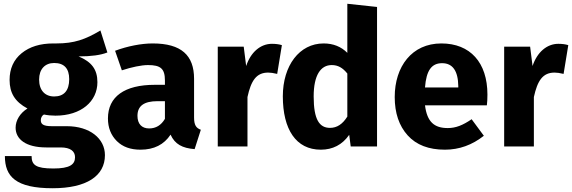

<svg xmlns="http://www.w3.org/2000/svg" viewBox="-20 -779 3042 1021"><path d="M514 -617C434 -569 374 -548 280 -548C275 -548 269 -548 264 -548C194 -548 138 -531 95 -496C52 -461 31 -413 31 -354C31 -285 59 -238 126 -202C87 -178 63 -139 63 -100C63 -39 117 5 226 5H303C354 5 379 25 379 57C379 96 351 117 264 117C170 117 148 98 148 51H6C6 160 64 222 260 222C440 222 538 157 538 46C538 -42 458 -108 335 -108H255C208 -108 197 -120 197 -140C197 -152 203 -165 214 -170C233 -166 254 -164 275 -164C412 -164 498 -240 498 -342C498 -410 467 -450 398 -479C465 -479 516 -486 551 -500ZM268 -444C321 -444 348 -415 348 -358C348 -297 320 -266 268 -266C219 -266 188 -299 188 -356C188 -411 219 -444 268 -444Z M1012 -360C1012 -485 944 -548 792 -548C732 -548 659 -534 592 -509L628 -405C680 -422 732 -433 767 -433C834 -433 857 -414 857 -351V-328H803C642 -328 554 -265 554 -149C554 -100 570 -60 601 -29C632 2 674 17 727 17C799 17 852 -10 887 -63C910 -12 950 9 1015 14L1048 -89C1023 -98 1012 -114 1012 -154ZM773 -96C734 -96 711 -120 711 -163C711 -216 746 -241 818 -241H857V-147C837 -113 809 -96 773 -96Z M1426 -546C1365 -546 1313 -501 1289 -428L1276 -531H1138V0H1296V-263C1315 -350 1343 -393 1406 -393C1418 -393 1434 -391 1454 -386L1479 -539C1463 -544 1445 -546 1426 -546Z M1827 -759V-498C1794 -531 1752 -548 1701 -548C1572 -548 1484 -430 1484 -267C1484 -91 1554 17 1686 17C1749 17 1800 -9 1837 -62L1845 0H1985V-742ZM1735 -99C1679 -99 1648 -142 1648 -266C1648 -379 1685 -433 1744 -433C1777 -433 1802 -419 1827 -388V-159C1802 -119 1772 -99 1735 -99Z M2572 -276C2572 -447 2480 -548 2327 -548C2170 -548 2079 -425 2079 -263C2079 -178 2102 -110 2148 -59C2194 -8 2260 17 2346 17C2422 17 2491 -8 2553 -57L2488 -145C2441 -113 2404 -98 2361 -98C2290 -98 2251 -130 2240 -219H2569C2571 -235 2572 -254 2572 -276ZM2417 -314H2240C2247 -406 2276 -443 2331 -443C2387 -443 2416 -402 2417 -321Z M2949 -546C2888 -546 2836 -501 2812 -428L2799 -531H2661V0H2819V-263C2838 -350 2866 -393 2929 -393C2941 -393 2957 -391 2977 -386L3002 -539C2986 -544 2968 -546 2949 -546Z"/></svg>

Font: Fira Sans
Style: Bold
Weight: 700
Designer: Carrois Corporate & Edenspiekermann AG
Foundry: Carrois Corporate GbR & Edenspiekermann AG
Version: Version 4.203